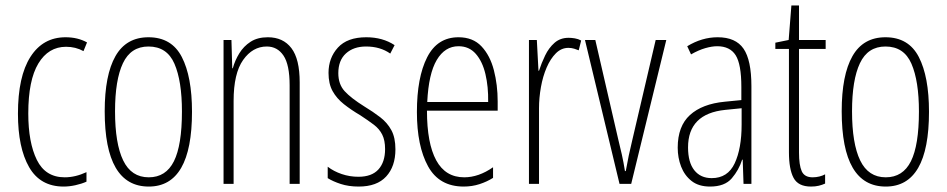

<svg xmlns="http://www.w3.org/2000/svg" viewBox="-20 -727 3482 706"><path d="M214 -41Q128 -41 87 -112.5Q46 -184 46 -309Q46 -446 92 -518Q138 -590 221 -590Q266 -590 300 -571L287 -539Q258 -555 223 -555Q158 -555 121 -493.5Q84 -432 84 -310Q84 -203 115.5 -139Q147 -75 218 -75Q257 -75 298 -94V-59Q280 -51 257.5 -46Q235 -41 214 -41Z M686 -316Q686 -41 527 -41Q365 -41 365 -318Q365 -451 404.5 -520.5Q444 -590 526 -590Q611 -590 648.5 -517.5Q686 -445 686 -316ZM403 -318Q403 -199 433 -137Q463 -75 527 -75Q590 -75 619.5 -134Q649 -193 649 -317Q649 -429 621.5 -492.5Q594 -556 526 -556Q461 -556 432 -494.5Q403 -433 403 -318Z M965 -590Q1021 -590 1051.5 -550Q1082 -510 1082 -424V-51H1045V-413Q1045 -489 1022.5 -522.5Q1000 -556 961 -556Q909 -556 874 -506.5Q839 -457 839 -356V-51H802V-580H831L834 -476H836Q844 -505 860 -531Q876 -557 901.5 -573.5Q927 -590 965 -590Z M1434 -178Q1434 -115 1400 -78Q1366 -41 1299 -41Q1262 -41 1233 -50.5Q1204 -60 1185 -72V-114Q1207 -97 1236.5 -87Q1266 -77 1298 -77Q1347 -77 1371.5 -104Q1396 -131 1396 -179Q1396 -211 1385.5 -232Q1375 -253 1354.5 -268.5Q1334 -284 1305 -303Q1271 -323 1244.5 -344Q1218 -365 1203 -392Q1188 -419 1188 -459Q1188 -514 1222.5 -552Q1257 -590 1327 -590Q1387 -590 1431 -561L1415 -530Q1378 -556 1326 -556Q1280 -556 1252 -530.5Q1224 -505 1224 -458Q1224 -417 1247.5 -391.5Q1271 -366 1319 -336Q1352 -316 1378 -296Q1404 -276 1419 -248.5Q1434 -221 1434 -178Z M1666 -590Q1719 -590 1750.5 -556.5Q1782 -523 1796 -469Q1810 -415 1810 -354V-320H1550Q1550 -200 1584 -137.5Q1618 -75 1687 -75Q1740 -75 1793 -112V-73Q1771 -59 1743.5 -50Q1716 -41 1685 -41Q1595 -41 1554 -115.5Q1513 -190 1513 -315Q1513 -442 1550.5 -516Q1588 -590 1666 -590ZM1666 -557Q1616 -557 1586 -506.5Q1556 -456 1551 -352H1775Q1776 -408 1765 -454.5Q1754 -501 1729.5 -529Q1705 -557 1666 -557Z M2071 -588Q2081 -588 2093.5 -586Q2106 -584 2117 -578L2108 -542Q2101 -545 2091 -548Q2081 -551 2070 -551Q2044 -551 2024 -531Q2004 -511 1990 -478.5Q1976 -446 1969 -406.5Q1962 -367 1962 -329V-51H1925V-580H1954L1960 -467H1962Q1971 -495 1984.5 -523Q1998 -551 2019 -569.5Q2040 -588 2071 -588Z M2258 -51 2131 -580H2169L2253 -216Q2260 -188 2266.5 -159Q2273 -130 2278 -98H2281Q2291 -155 2305 -212L2391 -580H2430L2301 -51Z M2619 -590Q2685 -590 2714 -548Q2743 -506 2743 -410V-51H2714L2711 -140H2709Q2697 -102 2671 -71.5Q2645 -41 2591 -41Q2549 -41 2523 -61.5Q2497 -82 2484.5 -114.5Q2472 -147 2472 -184Q2472 -263 2517 -304Q2562 -345 2645 -353L2706 -359V-407Q2706 -491 2685 -524Q2664 -557 2617 -557Q2598 -557 2573.5 -550Q2549 -543 2521 -527L2507 -557Q2561 -590 2619 -590ZM2647 -323Q2510 -309 2510 -185Q2510 -130 2533 -101Q2556 -72 2597 -72Q2656 -72 2681.5 -126.5Q2707 -181 2707 -269V-329Z M2968 -75Q2981 -75 2993 -78Q3005 -81 3014 -86V-52Q3003 -47 2990.5 -44Q2978 -41 2962 -41Q2915 -41 2898 -73Q2881 -105 2881 -167V-547H2831V-570L2880 -580L2890 -707H2918V-580H3016V-547H2918V-166Q2918 -120 2928 -97.5Q2938 -75 2968 -75Z M3396 -316Q3396 -41 3237 -41Q3075 -41 3075 -318Q3075 -451 3114.5 -520.5Q3154 -590 3236 -590Q3321 -590 3358.5 -517.5Q3396 -445 3396 -316ZM3113 -318Q3113 -199 3143 -137Q3173 -75 3237 -75Q3300 -75 3329.5 -134Q3359 -193 3359 -317Q3359 -429 3331.5 -492.5Q3304 -556 3236 -556Q3171 -556 3142 -494.5Q3113 -433 3113 -318Z"/></svg>

Font: Noto Sans Tamil UI ExtraCondensed ExtraLight
Style: Regular
Weight: 200
Width: 2
Designer: Jelle Bosma - Monotype Design Team
Foundry: Monotype Imaging Inc.
Version: Version 2.004; ttfautohint (v1.8.4.7-5d5b)